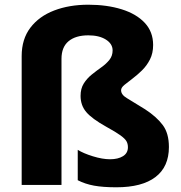

<svg xmlns="http://www.w3.org/2000/svg" viewBox="-20 -785 769 815"><path d="M630 -594Q630 -559 616.5 -532.5Q603 -506 582.5 -486Q562 -466 542 -451Q522 -436 508 -424.5Q494 -413 494 -402Q494 -383 518.5 -368.5Q543 -354 596 -321Q645 -289 671 -254Q697 -219 697 -161Q697 -77 640 -33.5Q583 10 474 10Q417 10 379 3Q341 -4 310 -20V-149Q334 -134 374.5 -121.5Q415 -109 447 -109Q481 -109 502 -122Q523 -135 523 -160Q523 -175 516.5 -186Q510 -197 490.5 -211Q471 -225 431 -247Q370 -281 346 -309.5Q322 -338 322 -378Q322 -409 335.5 -430.5Q349 -452 369.5 -468.5Q390 -485 410.5 -499.5Q431 -514 444.5 -531Q458 -548 458 -571Q458 -599 429.5 -617Q401 -635 355 -635Q301 -635 271 -610Q241 -585 241 -535V0H72V-547Q72 -619 109 -667.5Q146 -716 210 -740.5Q274 -765 355 -765Q434 -765 496.5 -745.5Q559 -726 594.5 -688Q630 -650 630 -594Z"/></svg>

Font: Noto Sans Gurmukhi UI ExtraBold
Style: Regular
Weight: 800
Designer: Jelle Bosma - Monotype Design Team
Foundry: Monotype Imaging Inc.
Version: Version 2.004; ttfautohint (v1.8.4.7-5d5b)